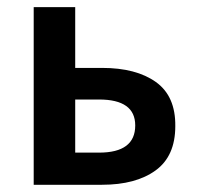

<svg xmlns="http://www.w3.org/2000/svg" viewBox="-20 -511 544 531"><path d="M188 -88.9H253.9Q354 -88.9 354 -164.1Q354 -235.8 253.9 -235.8H188ZM73.2 0V-491.2H188V-323.2H262.2Q356.4 -323.2 411.1 -284.2Q465.8 -245.1 464.8 -162.1Q464.8 -79.1 410.2 -39.6Q355.5 0 262.2 0Z"/></svg>

Font: SourceSansPro-Semibold
Style: Regular
Weight: 600
Designer: Paul D. Hunt
Foundry: Adobe Systems Incorporated
Version: Version 2.020;PS 2.0;hotconv 1.0.86;makeotf.lib2.5.63406